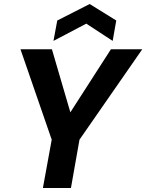

<svg xmlns="http://www.w3.org/2000/svg" viewBox="-20 -946 736 966"><path d="M240.2 -243.2 83 -698.2H241.2L334 -380.9L538.1 -698.2H695.8L379.9 -243.2L336.9 0H195.8ZM564.9 -842.8 546.9 -740.2 414.1 -827.1 249 -740.2 268.1 -842.8 431.2 -925.8Z"/></svg>

Font: SVN-Poppins SemiBold
Style: Italic
Weight: 600
Italic angle: -10°
Designer: Ninad Kale (Devanagari), Jonny Pinhorn (Latin)
Foundry: Indian Type Foundry
Version: Version 3.002 2017